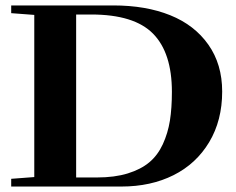

<svg xmlns="http://www.w3.org/2000/svg" viewBox="-20 -683 863 703"><path d="M21 0V-28.3L105.5 -34.7V-628.4L21 -634.8V-663.1H395Q514.2 -663.1 603.3 -627.2Q692.4 -591.3 742.9 -519.5Q793.5 -447.8 793.5 -347.7Q793.5 -242.2 746.1 -162.8Q698.7 -83.5 615.5 -41.7Q532.2 0 424.3 0ZM258.8 -33.2H335Q399.9 -33.2 448 -48.1Q496.1 -63 526.9 -88.9Q557.6 -114.7 576.2 -155Q594.7 -195.3 602.1 -241.2Q609.4 -287.1 609.4 -346.7Q609.4 -489.7 540.3 -559.8Q471.2 -629.9 314 -629.9H258.8Z"/></svg>

Font: Elstob
Style: Bold
Weight: 700
Designer: Peter S. Baker
Version: Version 1.015